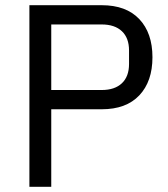

<svg xmlns="http://www.w3.org/2000/svg" viewBox="-20 -718 646 738"><path d="M93 0V-698H371Q465 -698 515.5 -644.5Q566 -591 566 -498Q566 -405 515.5 -351.5Q465 -298 371 -298H177V0ZM177 -372H371Q421 -372 448.5 -398Q476 -424 476 -472V-524Q476 -572 448.5 -598Q421 -624 371 -624H177Z"/></svg>

Font: IBM Plex Sans Devanagari
Style: Regular
Weight: 400
Designer: Mike Abbink, Paul van der Laan, Pieter van Rosmalen, Erin McLaughlin
Foundry: Bold Monday
Version: Version 1.1